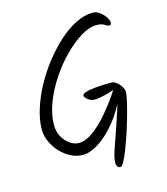

<svg xmlns="http://www.w3.org/2000/svg" viewBox="-117 -795 852 979"><g transform="rotate(-15 309.0 -305.5)"><path d="M464 -704Q479 -704 492.5 -696Q506 -688 517 -676Q528 -664 534 -652.5Q540 -641 540 -634Q540 -619 530 -619Q520 -619 506 -628.5Q492 -638 466 -638Q429 -638 384 -611Q339 -584 293.5 -538.5Q248 -493 210 -436Q172 -379 148.5 -318Q125 -257 125 -200Q125 -166 140 -139Q155 -112 178 -96Q201 -80 226 -80Q259 -80 297.5 -107Q336 -134 378.5 -182.5Q421 -231 463 -296Q425 -283 399 -278Q373 -273 358 -273Q346 -273 335 -279Q324 -285 316.5 -293Q309 -301 309 -307Q309 -316 327 -322Q345 -328 379.5 -331.5Q414 -335 461 -335Q477 -335 491 -324Q505 -313 514 -298Q523 -283 523 -269Q523 -256 516 -224Q509 -192 497.5 -151Q486 -110 472 -67.5Q458 -25 444 11.5Q430 48 418 70.5Q406 93 398 93Q388 93 382.5 86Q377 79 377 64Q377 40 393.5 -8Q410 -56 434 -124.5Q458 -193 481 -277L486 -265Q452 -187 406 -131Q360 -75 313.5 -45.5Q267 -16 229 -16Q197 -16 166.5 -31.5Q136 -47 112 -72.5Q88 -98 73.5 -130Q59 -162 59 -195Q59 -244 76.5 -300.5Q94 -357 124.5 -414Q155 -471 195.5 -523Q236 -575 281 -616Q326 -657 373 -680.5Q420 -704 464 -704Z"/></g></svg>

Font: Kalam Variable Light
Style: Regular
Weight: 300
Designer: Lipi Raval, Jonny Pinhorn
Foundry: Indian Type Foundry
Version: Version 3.000